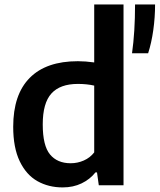

<svg xmlns="http://www.w3.org/2000/svg" viewBox="-20 -828 713 858"><path d="M39 -261.5Q39 -405.5 112.8 -480Q186.5 -554.5 328 -554.5Q361.5 -554.5 401 -549V-808H532V0H421.5L413.5 -57.5H406.5Q382 -26.5 344.5 -8.5Q307 9.5 260 9.5Q197 9.5 147.2 -18.5Q97.5 -46.5 68.2 -107.2Q39 -168 39 -261.5ZM401 -147V-445.5Q367.5 -453 328 -453Q248.5 -453 209.8 -410.2Q171 -367.5 171 -272Q171 -177 203.5 -137.8Q236 -98.5 296 -98.5Q326.5 -98.5 354.5 -110.8Q382.5 -123 401 -147ZM583.5 -808H673Q673 -750.5 665 -693.5Q657 -636.5 642 -590H570Q583.5 -685 583.5 -808Z"/></svg>

Font: Encode Sans SemiBold
Style: Regular
Weight: 600
Designer: Multiple Designers
Foundry: Impallari Type
Version: Version 2.000